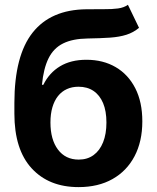

<svg xmlns="http://www.w3.org/2000/svg" viewBox="-20 -766 650 797"><path d="M511 -746.1 557.1 -650.5Q533.8 -631 504.9 -621.8Q476.1 -612.6 437.2 -609.8Q398.3 -607.1 343.6 -606.2Q281.4 -605.3 242 -585.7Q202.5 -566.2 181.6 -524.1Q160.7 -482.1 154.1 -414H159.9Q184.3 -463.7 229.2 -490.8Q274.1 -517.9 338.6 -517.9Q408.1 -517.9 460.3 -487.3Q512.5 -456.7 541.6 -399.6Q570.8 -342.4 570.8 -262.2Q570.8 -178.9 538.5 -117.5Q506.3 -56.2 447.1 -22.8Q388 10.7 306.1 10.7Q183.1 10.7 111.4 -67.3Q39.7 -145.3 39.7 -294.3V-339.4Q40 -535.2 115.4 -630.6Q190.8 -726 338.4 -727.5Q378.9 -728.2 411.9 -727.9Q444.8 -727.5 469.8 -730.9Q494.7 -734.3 511 -746.1ZM306.8 -103.5Q342.8 -103.5 368.5 -122.3Q394.2 -141 408 -175.6Q421.8 -210.1 421.8 -257.5Q421.8 -305 407.9 -338.1Q393.9 -371.2 368.1 -388.6Q342.3 -406 305.9 -406Q279 -406 257.4 -396.1Q235.9 -386.3 220.7 -367.2Q205.6 -348.2 197.5 -320.6Q189.4 -293 189.4 -257.5Q189.4 -186.6 220.6 -145.1Q251.8 -103.5 306.8 -103.5Z"/></svg>

Font: Inter Variable LoSnoCo
Style: Regular
Weight: 400
Designer: Rasmus Andersson
Foundry: rsms
Version: Version 4.000;git-a52131595; featfreeze: case,dlig,ss01,ss02